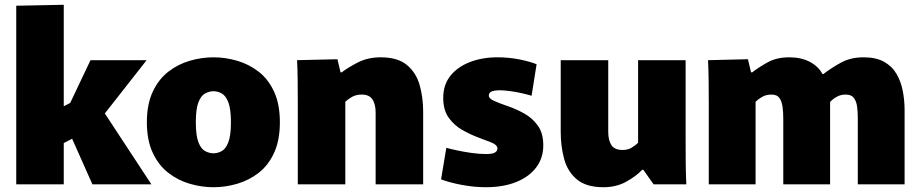

<svg xmlns="http://www.w3.org/2000/svg" viewBox="-20 -772 3857 804"><path d="M48 -748 247 -752V-327L274 -341L359 -520H594L419 -297L614 0H367L282 -191L247 -173V0H48Z M874 12Q824 12 774.5 -2.5Q725 -17 684.5 -48.5Q644 -80 619.5 -132.5Q595 -185 595 -260Q595 -335 619.5 -387.5Q644 -440 684.5 -471.5Q725 -503 774.5 -517.5Q824 -532 874 -532Q924 -532 973.5 -517.5Q1023 -503 1063.5 -471.5Q1104 -440 1128 -387.5Q1152 -335 1152 -260Q1152 -185 1128 -132.5Q1104 -80 1063.5 -48.5Q1023 -17 973.5 -2.5Q924 12 874 12ZM874 -130Q891 -130 908 -139Q925 -148 936 -176Q947 -204 947 -260Q947 -316 936 -344Q925 -372 908 -381Q891 -390 874 -390Q857 -390 839.5 -381Q822 -372 811 -344Q800 -316 800 -260Q800 -204 811 -176Q822 -148 839.5 -139Q857 -130 874 -130Z M1227 -337Q1227 -389 1226.5 -435Q1226 -481 1224 -520L1393 -524L1406 -469H1411Q1435 -488 1477.5 -510Q1520 -532 1574 -532Q1646 -532 1684.5 -499.5Q1723 -467 1737.5 -415Q1752 -363 1752 -304V0H1553V-300Q1553 -336 1539.5 -356Q1526 -376 1495 -376Q1472 -376 1455.5 -367Q1439 -358 1426 -346V0H1227Z M2014 12Q1965 12 1912.5 2Q1860 -8 1827 -21L1849 -153Q1867 -148 1895 -142Q1923 -136 1955 -131.5Q1987 -127 2016 -127Q2043 -127 2053 -133.5Q2063 -140 2063 -150Q2063 -165 2038.5 -175Q2014 -185 1981 -197Q1949 -209 1915.5 -228Q1882 -247 1859 -279Q1836 -311 1836 -362Q1836 -417 1866 -454.5Q1896 -492 1947.5 -512Q1999 -532 2063 -532Q2110 -532 2153.5 -523.5Q2197 -515 2227 -503L2206 -371Q2190 -376 2166 -381.5Q2142 -387 2116.5 -390.5Q2091 -394 2070 -394Q2053 -394 2040 -389.5Q2027 -385 2027 -372Q2027 -359 2050 -349Q2073 -339 2105 -328Q2138 -317 2173 -298Q2208 -279 2231.5 -247Q2255 -215 2255 -163Q2255 -110 2225 -70.5Q2195 -31 2141 -9.5Q2087 12 2014 12Z M2507 12Q2435 12 2396 -20.5Q2357 -53 2342.5 -106Q2328 -159 2328 -220V-520H2527V-220Q2527 -184 2540.5 -164Q2554 -144 2587 -144Q2609 -144 2624 -153Q2639 -162 2652 -174V-520H2851V-183Q2851 -131 2851.5 -85Q2852 -39 2854 0H2717L2674 -61H2669Q2645 -35 2603 -11.5Q2561 12 2507 12Z M2948 -337Q2948 -388 2947.5 -431Q2947 -474 2945 -520L3112 -524L3125 -469H3130Q3155 -489 3193.5 -510.5Q3232 -532 3285 -532Q3336 -532 3372 -512.5Q3408 -493 3424 -462H3428Q3463 -489 3503 -510.5Q3543 -532 3596 -532Q3649 -532 3682.5 -513Q3716 -494 3734.5 -462Q3753 -430 3760.5 -390.5Q3768 -351 3768 -311V0H3572V-280Q3572 -305 3569 -326.5Q3566 -348 3555.5 -362Q3545 -376 3521 -376Q3501 -376 3484.5 -367Q3468 -358 3456 -345V0H3260V-274Q3260 -301 3257 -324Q3254 -347 3244 -361.5Q3234 -376 3211 -376Q3187 -376 3170 -365.5Q3153 -355 3144 -346V0H2948Z"/></svg>

Font: Murecho Black
Style: Regular
Weight: 900
Designer: Neil Summerour
Foundry: Positype
Version: Version 1.010; ttfautohint (v1.8.3)